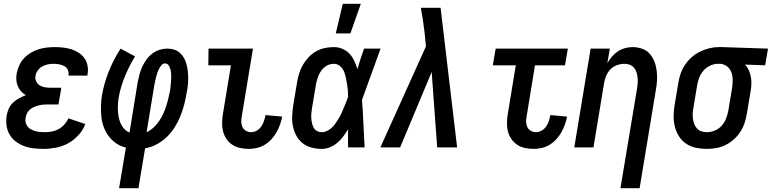

<svg xmlns="http://www.w3.org/2000/svg" viewBox="-20 -776 4064 1011"><path d="M209 8Q182 8 156 5Q130 2 106.5 -7Q83 -16 63 -31Q43 -46 30.5 -67.5Q18 -89 14.5 -115Q11 -141 15 -167Q18 -185 26 -203.5Q34 -222 48.5 -235.5Q63 -249 80.5 -258.5Q98 -268 116 -275Q102 -283 91 -295Q80 -307 73.5 -322.5Q67 -338 66 -355.5Q65 -373 68 -390Q72 -411 81.5 -432Q91 -453 106.5 -469.5Q122 -486 142 -498Q162 -510 183 -516.5Q204 -523 225.5 -525.5Q247 -528 268 -528Q291 -528 313 -525.5Q335 -523 356 -516.5Q377 -510 395 -498Q413 -486 425 -469Q437 -452 441 -430Q445 -408 441 -385L440 -378H340L341 -381Q343 -396 336.5 -409Q330 -422 317.5 -428.5Q305 -435 290.5 -437.5Q276 -440 262 -440Q247 -440 231.5 -437Q216 -434 202 -426Q188 -418 178.5 -404.5Q169 -391 167 -376Q164 -361 170.5 -347.5Q177 -334 189 -326.5Q201 -319 216 -316.5Q231 -314 246 -314H303L288 -226H231Q219 -226 207 -225Q195 -224 183.5 -221Q172 -218 160 -213Q148 -208 138 -199.5Q128 -191 122.5 -179.5Q117 -168 115 -156Q112 -143 115 -131Q118 -119 125.5 -109.5Q133 -100 143.5 -94.5Q154 -89 166 -85.5Q178 -82 191 -81Q204 -80 217 -80Q235 -80 253.5 -83.5Q272 -87 289 -96.5Q306 -106 319.5 -121Q333 -136 340 -153L429 -123Q418 -92 393.5 -65Q369 -38 339 -21.5Q309 -5 275 1.5Q241 8 209 8Z M607 215 643 1Q616 -5 593 -20.5Q570 -36 553.5 -57.5Q537 -79 527 -105Q517 -131 514 -159Q511 -187 511.5 -216Q512 -245 517 -275Q528 -338 553 -400.5Q578 -463 615 -520L691 -479Q660 -428 637.5 -373.5Q615 -319 605 -263Q602 -245 601 -227Q600 -209 601 -191.5Q602 -174 605.5 -157Q609 -140 616 -124.5Q623 -109 634.5 -97Q646 -85 662 -78L705 -343Q709 -364 714.5 -384.5Q720 -405 729 -424.5Q738 -444 751 -462Q764 -480 781.5 -493.5Q799 -507 820 -513.5Q841 -520 862 -520Q881 -520 898 -514.5Q915 -509 928 -497Q941 -485 949.5 -469.5Q958 -454 962.5 -436.5Q967 -419 969 -400.5Q971 -382 971 -363.5Q971 -345 969 -326Q967 -307 963 -288Q958 -257 950 -226Q942 -195 930 -165Q918 -135 900.5 -107Q883 -79 859 -55.5Q835 -32 805 -16Q775 0 744 5L709 215ZM752 -80Q772 -89 789 -105Q806 -121 818.5 -139.5Q831 -158 840 -178Q849 -198 855.5 -218.5Q862 -239 867 -260Q872 -281 876 -302Q878 -315 879 -328.5Q880 -342 881 -355Q882 -368 881.5 -381Q881 -394 878.5 -406.5Q876 -419 869 -430.5Q862 -442 849 -442Q838 -442 830 -432.5Q822 -423 817 -413Q812 -403 808.5 -393Q805 -383 802.5 -372.5Q800 -362 797.5 -351.5Q795 -341 793 -330Z M1290 8Q1266 8 1243.5 3Q1221 -2 1203 -14Q1185 -26 1172.5 -44.5Q1160 -63 1154.5 -84.5Q1149 -106 1149.5 -130Q1150 -154 1154 -177L1196 -432H1077L1078 -520H1312L1253 -163Q1250 -148 1250.5 -133.5Q1251 -119 1257 -106.5Q1263 -94 1275.5 -87Q1288 -80 1302 -80Q1318 -80 1332.5 -88.5Q1347 -97 1356 -110.5Q1365 -124 1370 -139Q1375 -154 1378 -170L1466 -162Q1462 -141 1454.5 -120Q1447 -99 1436 -79.5Q1425 -60 1409.5 -43Q1394 -26 1374.5 -14Q1355 -2 1333 3Q1311 8 1290 8Z M1675 8Q1646 8 1620 1Q1594 -6 1573.5 -22Q1553 -38 1540.5 -61.5Q1528 -85 1522.5 -111Q1517 -137 1518.5 -165Q1520 -193 1524 -221L1544 -341Q1548 -365 1555 -388.5Q1562 -412 1574.5 -433.5Q1587 -455 1604.5 -474Q1622 -493 1644 -505.5Q1666 -518 1690 -523Q1714 -528 1738 -528Q1762 -528 1784 -518.5Q1806 -509 1821 -492.5Q1836 -476 1845.5 -455Q1855 -434 1862 -412Q1870 -439 1878.5 -466Q1887 -493 1897 -520H1984Q1959 -453 1935 -385Q1911 -317 1886 -250Q1891 -188 1893.5 -125.5Q1896 -63 1900 0H1813Q1813 -24 1812.5 -47.5Q1812 -71 1813 -95Q1801 -76 1787.5 -57.5Q1774 -39 1756 -24Q1738 -9 1717 -0.5Q1696 8 1675 8ZM1675 -80Q1689 -80 1703 -87Q1717 -94 1728.5 -105Q1740 -116 1748.5 -129Q1757 -142 1765 -155Q1773 -168 1779 -182Q1785 -196 1791 -210Q1797 -224 1802.5 -238Q1808 -252 1813 -266Q1813 -284 1811.5 -301.5Q1810 -319 1807 -336Q1804 -353 1800.5 -370Q1797 -387 1790 -402.5Q1783 -418 1769.5 -429Q1756 -440 1738 -440Q1725 -440 1712 -435.5Q1699 -431 1688.5 -422Q1678 -413 1670 -401.5Q1662 -390 1657 -377.5Q1652 -365 1648.5 -352.5Q1645 -340 1643 -327L1623 -207Q1621 -194 1619.5 -180Q1618 -166 1619 -153Q1620 -140 1623 -127Q1626 -114 1632 -103Q1638 -92 1649.5 -86Q1661 -80 1675 -80ZM1748 -600 1785 -756H1880L1825 -600Z M2087 0H1983L2223 -532L2215 -611Q2211 -642 2206.5 -673Q2202 -704 2196 -735H2300L2387 0H2282L2253 -397Z M2790 8Q2766 8 2743.5 3Q2721 -2 2703 -14Q2685 -26 2672.5 -44.5Q2660 -63 2654.5 -84.5Q2649 -106 2649.5 -130Q2650 -154 2654 -177L2696 -432H2575L2590 -520H2970L2955 -432H2797L2753 -163Q2750 -148 2750.5 -133.5Q2751 -119 2757 -106.5Q2763 -94 2775.5 -87Q2788 -80 2802 -80Q2818 -80 2832.5 -88.5Q2847 -97 2856 -110.5Q2865 -124 2870 -139Q2875 -154 2878 -170L2966 -162Q2962 -141 2954.5 -120Q2947 -99 2936 -79.5Q2925 -60 2909.5 -43Q2894 -26 2874.5 -14Q2855 -2 2833 3Q2811 8 2790 8Z M3247 215 3335 -313Q3337 -327 3338 -341.5Q3339 -356 3337 -370Q3335 -384 3331 -397Q3327 -410 3318 -420Q3309 -430 3296 -435Q3283 -440 3268 -440Q3249 -440 3229 -433Q3209 -426 3194.5 -411Q3180 -396 3172 -377Q3164 -358 3161 -339L3105 0H3004L3090 -520H3191L3178 -443Q3188 -461 3202 -477.5Q3216 -494 3233.5 -505.5Q3251 -517 3271 -522.5Q3291 -528 3310 -528Q3337 -528 3361 -519.5Q3385 -511 3401 -493Q3417 -475 3426 -451.5Q3435 -428 3438 -402.5Q3441 -377 3439.5 -351Q3438 -325 3433 -299L3348 215Z M3701 8Q3672 8 3644 2Q3616 -4 3593.5 -19Q3571 -34 3556 -57Q3541 -80 3534 -107Q3527 -134 3527 -163Q3527 -192 3532 -221L3552 -341Q3556 -366 3564.5 -390Q3573 -414 3588 -436Q3603 -458 3623 -475.5Q3643 -493 3667 -504.5Q3691 -516 3715.5 -522Q3740 -528 3765 -528H3781L4024 -520L4009 -432L3903 -436Q3915 -423 3922.5 -407Q3930 -391 3933.5 -373Q3937 -355 3936.5 -336Q3936 -317 3933 -299L3913 -179Q3909 -154 3901 -129.5Q3893 -105 3879 -83Q3865 -61 3844.5 -42.5Q3824 -24 3800.5 -12.5Q3777 -1 3751.5 3.5Q3726 8 3701 8ZM3702 -80Q3723 -80 3744 -88.5Q3765 -97 3780 -114Q3795 -131 3803 -151.5Q3811 -172 3815 -193L3835 -313Q3838 -334 3838 -355Q3838 -376 3831.5 -394.5Q3825 -413 3809.5 -425.5Q3794 -438 3774 -440H3760Q3740 -440 3719.5 -430.5Q3699 -421 3684.5 -404.5Q3670 -388 3662 -367.5Q3654 -347 3651 -327L3631 -207Q3628 -192 3627.5 -177.5Q3627 -163 3629 -149Q3631 -135 3636 -122Q3641 -109 3650.5 -99Q3660 -89 3673.5 -84.5Q3687 -80 3702 -80Z"/></svg>

Font: Iosevka Semibold
Style: Italic
Weight: 600
Italic angle: -9°
Monospace: yes
Designer: Belleve Invis
Foundry: Belleve Invis
Version: Version 32.5.0; ttfautohint (v1.8.4)